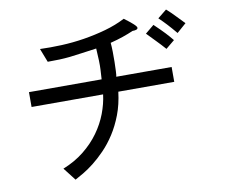

<svg xmlns="http://www.w3.org/2000/svg" viewBox="-84 -811 1168 994"><g transform="rotate(-10 500.0 -314.0)"><path d="M826 -409V-331H532Q524 -265 503.5 -211.5Q483 -158 455.5 -115.5Q428 -73 396.5 -40.5Q365 -8 335 15.5Q305 39 278.5 54.5Q252 70 235 79L183 12Q246 -13 294 -51.5Q342 -90 375 -136Q408 -182 427 -232Q446 -282 452 -331H76V-409H458Q459 -422 461 -460Q463 -498 458 -571Q411 -565 378 -560Q345 -555 316.5 -552Q288 -549 261 -548Q234 -547 199 -547L171 -619Q225 -617 284.5 -619.5Q344 -622 403.5 -631.5Q463 -641 520 -657Q577 -673 625 -698Q652 -678 669.5 -662.5Q687 -647 687 -640Q687 -628 659 -628Q634 -617 603.5 -606.5Q573 -596 537 -587Q539 -567 539.5 -539.5Q540 -512 539.5 -486Q539 -460 538 -438.5Q537 -417 535 -409ZM725 -602 771 -640Q789 -623 802 -610Q815 -597 825.5 -586Q836 -575 844.5 -565Q853 -555 862 -544L816 -506Q794 -531 771 -554.5Q748 -578 725 -602ZM802 -669 849 -707Q873 -686 894 -663.5Q915 -641 936 -620L887 -577Q861 -608 842.5 -628Q824 -648 802 -669Z"/></g></svg>

Font: D2Coding ligature
Style: Regular
Weight: 400
Monospace: yes
Designer: Yong-Rak Park; Jeong-Hwan Yoon; Sang-Min Lee;
Foundry: NHN Corporation
Version: Version 1.3.2; Build 20180524